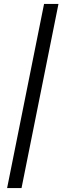

<svg xmlns="http://www.w3.org/2000/svg" viewBox="-20 -833 316 972"><path d="M276 -813 89 119H16L203 -813Z"/></svg>

Font: Gontserrat
Style: Italic
Weight: 400
Italic angle: -11.3°
Designer: Julieta Ulanovsky
Foundry: Julieta Ulanovsky
Version: Version 6.001